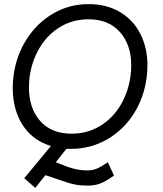

<svg xmlns="http://www.w3.org/2000/svg" viewBox="-20 -716 795 935"><path d="M228 -5Q137 -33 89.5 -108.5Q42 -184 42 -287Q42 -320 46 -347Q59 -446 110 -525.5Q161 -605 239.5 -650.5Q318 -696 412 -696Q499 -696 564 -657.5Q629 -619 663.5 -551Q698 -483 698 -397Q698 -365 694 -338Q681 -239 630 -160Q579 -81 499.5 -36Q420 9 325 9H303L252 74L308 96Q358 114 404 114Q429 114 449.5 106Q470 98 505 74L535 139Q491 170 464.5 179Q438 188 408 188Q374 188 345 182.5Q316 177 284 165L201 137L152 199L98 152ZM616 -348Q619 -374 619 -398Q619 -498 564 -560Q509 -622 411 -622Q335 -622 274 -585.5Q213 -549 174 -485Q135 -421 124 -340Q121 -315 121 -290Q121 -189 175.5 -127Q230 -65 329 -65Q405 -65 466.5 -102Q528 -139 566.5 -203Q605 -267 616 -348Z"/></svg>

Font: Bellota Text
Style: Bold Italic
Weight: 700
Italic angle: -7.5°
Designer: Kemie Guaida
Foundry: Kemie Guaida
Version: Version 4.001